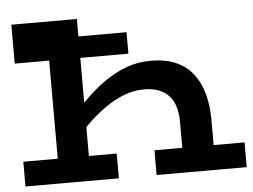

<svg xmlns="http://www.w3.org/2000/svg" viewBox="-50 -749 1070 811"><g transform="rotate(-5 485.5 -343.0)"><path d="M700 0V-218Q700 -247 693 -274Q686 -301 669.5 -321.5Q653 -342 626 -353.5Q599 -365 559 -365Q516 -365 474 -348.5Q432 -332 392.5 -304Q353 -276 318.5 -242Q284 -208 255 -172V-277Q291 -319 329.5 -356Q368 -393 410.5 -421.5Q453 -450 499.5 -466.5Q546 -483 598 -483Q663 -483 708 -462.5Q753 -442 780.5 -404.5Q808 -367 820.5 -318Q833 -269 833 -212V0ZM26 0V-105H422V0ZM172 0V-582H26V-686H304V0ZM26 -521V-612H508V-521ZM582 0V-105H964V0Z"/></g></svg>

Font: BioRhyme SemiExpanded
Style: Bold
Weight: 700
Width: 6
Designer: Aoife Mooney
Foundry: Aoife Mooney Type
Version: Version 1.600;gftools[0.9.33]